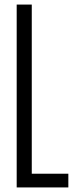

<svg xmlns="http://www.w3.org/2000/svg" viewBox="-20 -820 345 840"><path d="M53 0V-800H119V-60H279V0Z"/></svg>

Font: Big Shoulders Display
Style: Regular
Weight: 400
Designer: Patric King
Foundry: XO Type Co
Version: Version 1.000; ttfautohint (v1.8.2)